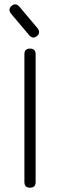

<svg xmlns="http://www.w3.org/2000/svg" viewBox="-20 -869 278 889"><path d="M116 -705 30 -807Q16 -827 34 -842Q52 -857 69 -839L155 -737Q169 -717 151 -702Q133 -687 116 -705ZM145 -26Q145 0 119 0Q93 0 93 -26V-618Q93 -644 119 -644Q145 -644 145 -618Z"/></svg>

Font: Jura
Style: Regular
Weight: 400
Designer: Daniel Johnson, Alexei Vanyashin
Foundry: Daniel Johnson
Version: Version 5.103